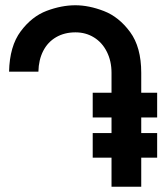

<svg xmlns="http://www.w3.org/2000/svg" viewBox="-20 -710 640 730"><path d="M266.5 -690Q318 -690 375 -668Q432 -646 474.5 -588.5Q517 -531 517 -433V-357.5H577.5V-263.5H517V-204H577.5V-110.5H517V0H404V-110.5H332.5V-204H404V-263.5H332.5V-357.5H404V-433Q404 -478 386.2 -513.2Q368.5 -548.5 337.2 -567.8Q306 -587 267 -587Q225 -587 193.2 -568.5Q161.5 -550 144.2 -516.2Q127 -482.5 126 -437.5H14.5Q16.5 -534.5 58.8 -591Q101 -647.5 157.5 -668.8Q214 -690 266.5 -690Z"/></svg>

Font: JuliaMono ExtraBoldItalic
Style: Regular
Weight: 800
Italic angle: -9°
Monospace: yes
Designer: cormullion
Foundry: corm
Version: Version 0.049; ttfautohint (v1.8.4)